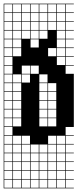

<svg xmlns="http://www.w3.org/2000/svg" viewBox="-20 -785 421 1043"><path d="M0 -765.1H381V-761.9H336.5V-717.5H381V-714.3H336.5V-669.8H381V-666.7H336.5V-622.2H381V-619H336.5V-574.6H381V-571.4H336.5V-527H381V-523.8H336.5V-479.4H381V-476.2H336.5V-431.7H381V-428.6H336.5V-384.1H381V-95.2H336.5V-50.8H381V-47.6H336.5V-3.2H381V0H336.5V44.4H381V47.6H336.5V92.1H381V95.2H336.5V139.7H381V142.9H336.5V187.3H381V190.5H336.5V234.9H381V238.1H0ZM288.9 -717.5H333.3V-761.9H288.9ZM241.3 -717.5H285.7V-761.9H241.3ZM3.2 -717.5H47.6V-761.9H3.2ZM193.7 -717.5H238.1V-761.9H193.7ZM146 -717.5H190.5V-761.9H146ZM98.4 -717.5H142.9V-761.9H98.4ZM50.8 -717.5H95.2V-761.9H50.8ZM288.9 -669.8H333.3V-714.3H288.9ZM241.3 -669.8H285.7V-714.3H241.3ZM3.2 -669.8H47.6V-714.3H3.2ZM146 -669.8H190.5V-714.3H146ZM98.4 -669.8H142.9V-714.3H98.4ZM193.7 -669.8H238.1V-714.3H193.7ZM50.8 -669.8H95.2V-714.3H50.8ZM50.8 -622.2H95.2V-666.7H50.8ZM193.7 -622.2H238.1V-666.7H193.7ZM98.4 -622.2H142.9V-666.7H98.4ZM146 -622.2H190.5V-666.7H146ZM3.2 -622.2H47.6V-666.7H3.2ZM241.3 -622.2H285.7V-666.7H241.3ZM288.9 -622.2H333.3V-666.7H288.9ZM193.7 -574.6H238.1V-619H193.7ZM98.4 -574.6H142.9V-619H98.4ZM50.8 -574.6H95.2V-619H50.8ZM146 -574.6H190.5V-619H146ZM3.2 -574.6H47.6V-619H3.2ZM288.9 -574.6H333.3V-619H288.9ZM50.8 -527H95.2V-571.4H50.8ZM146 -527H190.5V-571.4H146ZM3.2 -527H47.6V-571.4H3.2ZM288.9 -527H333.3V-571.4H288.9ZM3.2 -479.4H47.6V-523.8H3.2ZM288.9 -479.4H333.3V-523.8H288.9ZM50.8 -479.4H95.2V-523.8H50.8ZM241.3 -479.4H285.7V-523.8H241.3ZM288.9 -431.7H333.3V-476.2H288.9ZM3.2 -431.7H47.6V-476.2H3.2ZM3.2 -384.1H47.6V-428.6H3.2ZM146 -384.1H190.5V-428.6H146ZM98.4 -384.1H142.9V-428.6H98.4ZM3.2 -336.5H47.6V-381H3.2ZM98.4 -336.5H142.9V-381H98.4ZM50.8 -336.5H95.2V-381H50.8ZM193.7 -336.5H238.1V-381H193.7ZM50.8 -288.9H95.2V-333.3H50.8ZM241.3 -288.9H285.7V-333.3H241.3ZM3.2 -288.9H47.6V-333.3H3.2ZM193.7 -288.9H238.1V-333.3H193.7ZM193.7 -241.3H238.1V-285.7H193.7ZM241.3 -241.3H285.7V-285.7H241.3ZM50.8 -241.3H95.2V-285.7H50.8ZM3.2 -241.3H47.6V-285.7H3.2ZM193.7 -193.7H238.1V-238.1H193.7ZM50.8 -193.7H95.2V-238.1H50.8ZM241.3 -193.7H285.7V-238.1H241.3ZM3.2 -193.7H47.6V-238.1H3.2ZM3.2 -146H47.6V-190.5H3.2ZM193.7 -146H238.1V-190.5H193.7ZM50.8 -146H95.2V-190.5H50.8ZM241.3 -146H285.7V-190.5H241.3ZM3.2 -98.4H47.6V-142.9H3.2ZM241.3 -98.4H285.7V-142.9H241.3ZM50.8 -98.4H95.2V-142.9H50.8ZM193.7 -98.4H238.1V-142.9H193.7ZM3.2 -50.8H47.6V-95.2H3.2ZM50.8 -3.2H95.2V-47.6H50.8ZM241.3 -3.2H285.7V-47.6H241.3ZM98.4 -3.2H142.9V-47.6H98.4ZM3.2 -3.2H47.6V-47.6H3.2ZM288.9 -3.2H333.3V-47.6H288.9ZM241.3 44.4H285.7V0H241.3ZM50.8 44.4H95.2V0H50.8ZM193.7 44.4H238.1V0H193.7ZM3.2 44.4H47.6V0H3.2ZM146 44.4H190.5V0H146ZM288.9 44.4H333.3V0H288.9ZM98.4 44.4H142.9V0H98.4ZM241.3 92.1H285.7V47.6H241.3ZM50.8 92.1H95.2V47.6H50.8ZM193.7 92.1H238.1V47.6H193.7ZM98.4 92.1H142.9V47.6H98.4ZM3.2 92.1H47.6V47.6H3.2ZM146 92.1H190.5V47.6H146ZM288.9 92.1H333.3V47.6H288.9ZM146 139.7H190.5V95.2H146ZM241.3 139.7H285.7V95.2H241.3ZM193.7 139.7H238.1V95.2H193.7ZM98.4 139.7H142.9V95.2H98.4ZM50.8 139.7H95.2V95.2H50.8ZM3.2 139.7H47.6V95.2H3.2ZM288.9 139.7H333.3V95.2H288.9ZM193.7 187.3H238.1V142.9H193.7ZM288.9 187.3H333.3V142.9H288.9ZM50.8 187.3H95.2V142.9H50.8ZM98.4 187.3H142.9V142.9H98.4ZM241.3 187.3H285.7V142.9H241.3ZM146 187.3H190.5V142.9H146ZM3.2 187.3H47.6V142.9H3.2ZM3.2 234.9H47.6V190.5H3.2ZM288.9 234.9H333.3V190.5H288.9ZM193.7 234.9H238.1V190.5H193.7ZM50.8 234.9H95.2V190.5H50.8ZM146 234.9H190.5V190.5H146ZM241.3 234.9H285.7V190.5H241.3ZM98.4 234.9H142.9V190.5H98.4Z"/></svg>

Font: Jacquard 12 Charted
Style: Regular
Weight: 400
Designer: Sarah Cadigan-Fried
Version: Version 1.000